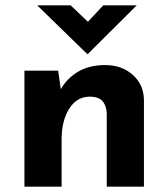

<svg xmlns="http://www.w3.org/2000/svg" viewBox="-20 -703 634 723"><path d="M199 -437 209 -367Q232 -408 274 -433Q316 -458 376 -458Q438 -458 479.5 -421.5Q521 -385 522 -327V0H382V-275Q381 -304 366.5 -321.5Q352 -339 318 -339Q269 -339 240.5 -293.5Q212 -248 212 -178V0H72V-437ZM246 -683 311 -621 369 -683H495L310 -499H309L120 -683Z"/></svg>

Font: Synthetic
Style: Bold
Weight: 700
Designer: Santiago Orozco
Foundry: Typemade
Version: Version 2.000; ttfautohint (v1.8.4.7-5d5b)